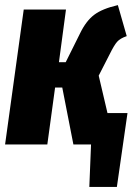

<svg xmlns="http://www.w3.org/2000/svg" viewBox="-23 -571 540 759"><path d="M401.9 -124H481L439 168H330.1L336.9 0H267.1L223.1 -225.1H194.8L164.1 0H-2.9L70.8 -533.2H237.8L210 -325.2H236.8L293.9 -439.9Q317.4 -488.3 349.4 -512.5Q381.3 -536.6 442.9 -550.8L478 -428.2Q452.1 -419.4 440.2 -406Q428.2 -392.6 410.2 -356L367.2 -272Z"/></svg>

Font: Fira Sans Compressed ExtraBold
Style: Italic
Weight: 800
Width: 3
Italic angle: -8°
Designer: Carrois Corporate & Edenspiekermann AG
Foundry: Carrois Corporate GbR & Edenspiekermann AG
Version: Version 4.203;PS 004.203;hotconv 1.0.88;makeotf.lib2.5.64775